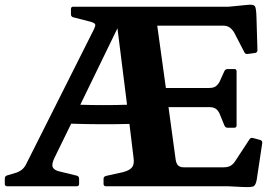

<svg xmlns="http://www.w3.org/2000/svg" viewBox="-20 -777 1169 801"><path d="M713 -110Q716 -93 724 -86Q732 -79 747 -79H912Q930 -79 941 -85Q952 -91 960 -103L1021 -196Q1026 -204 1036 -201L1066 -193Q1075 -190 1074 -180L1051 -27Q1047 -5 1038 0Q1029 5 990 3L931 0H422Q412 0 412 -10V-31Q412 -40 422 -43L494 -59Q523 -67 532 -80.5Q541 -94 537 -120L520 -260Q399 -257 277 -261L207 -118Q194 -91 200.5 -78.5Q207 -66 231 -61L301 -44Q310 -41 310 -31V-10Q310 0 300 0H10Q0 0 0 -10V-32Q0 -42 9 -45L49 -57Q65 -63 74.5 -72Q84 -81 90 -94L373 -657Q379 -670 377 -675.5Q375 -681 359 -686L285 -705Q276 -708 276 -717V-739Q276 -749 285 -749H934L1016 -757Q1038 -759 1043.5 -751Q1049 -743 1050 -704L1054 -568Q1054 -558 1044 -556L1014 -552Q1005 -550 1000 -558L956 -643Q946 -658 935.5 -664Q925 -670 911 -670H636L672 -410H852Q870 -410 879.5 -416.5Q889 -423 896 -436L916 -480Q920 -489 930 -489H958Q967 -489 967 -479V-254Q967 -244 957 -244H930Q920 -244 916 -254L896 -303Q889 -318 879 -324Q869 -330 854 -330H683ZM315 -340Q412 -337 510 -340L470 -659Z"/></svg>

Font: Hahmlet
Style: Bold
Weight: 700
Designer: Minjoo Ham & Mark Frömberg
Foundry: hypertype
Version: Version 1.002; ttfautohint (v1.8.3)